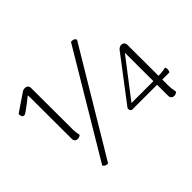

<svg xmlns="http://www.w3.org/2000/svg" viewBox="-145 -958 1225 1225"><g transform="rotate(-45 468.0 -345.5)"><path d="M191 -234Q180 -234 172.5 -241.5Q165 -249 165 -262L164 -622Q164 -632 164 -640Q164 -648 162 -656Q146 -643 124 -626Q102 -609 83 -595.5Q64 -582 57 -582Q49 -582 45 -586Q41 -590 39.5 -595.5Q38 -601 37.5 -606Q37 -611 37 -613Q39 -615 49.5 -622Q60 -629 75 -639.5Q90 -650 107 -661Q124 -672 138.5 -682.5Q153 -693 163 -699Q167 -701 171.5 -702Q176 -703 182 -703Q195 -703 203 -695.5Q211 -688 211 -674L212 -316Q211 -297 213 -278Q215 -259 219 -245Q216 -242 209 -238Q202 -234 191 -234ZM599 -703Q611 -705 621.5 -701Q632 -697 636 -685L218 13Q206 14 197 10Q188 6 182 -4ZM841 -76Q841 -57 843 -38Q845 -19 848 -5Q846 -1 838.5 3Q831 7 821 7Q809 7 801.5 -1Q794 -9 794 -21L793 -411L596 -154H812Q835 -154 859.5 -155.5Q884 -157 907 -162Q913 -153 912 -140.5Q911 -128 904 -121H568Q556 -126 554.5 -136.5Q553 -147 559 -154L785 -451Q789 -455 796 -459Q803 -463 813 -463Q824 -463 832 -455.5Q840 -448 840 -434Z"/></g></svg>

Font: Arima Thin Light
Style: Regular
Weight: 300
Version: Version 1.100